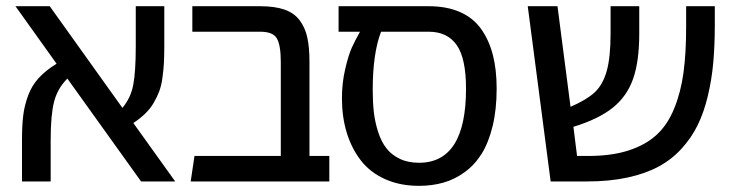

<svg xmlns="http://www.w3.org/2000/svg" viewBox="-20 -584 2380 618"><path d="M543.9 0H434.1L196.8 -331.1Q165 -299.3 154.1 -256.6Q143.1 -213.9 143.1 -133.8V0H50.8V-133.8Q50.8 -181.2 54.9 -213.6Q59.1 -246.1 70.8 -277.3Q82.5 -308.6 104.7 -333Q127 -357.4 162.1 -378.9L29.8 -564H140.1L374 -236.8Q400.9 -268.6 408.9 -311Q417 -353.5 417 -436V-564H508.8V-436Q508.8 -404.3 507.6 -381.6Q506.3 -358.9 502.9 -334Q499.5 -309.1 492.7 -290.5Q485.8 -272 474.9 -253.2Q463.9 -234.4 447.5 -218.5Q431.2 -202.6 409.2 -188Z M976.1 -82H1040V0H593.8L606 -82H883.8V-384.8Q883.8 -438 871.3 -460Q858.9 -481.9 817.9 -481.9H599.1V-564H816.9Q864.7 -564 896 -553Q927.2 -542 944.8 -518.3Q962.4 -494.6 969.2 -463.1Q976.1 -431.6 976.1 -384.8Z M1359.9 -564Q1418 -564 1460.7 -545.2Q1503.4 -526.4 1528.8 -490.5Q1554.2 -454.6 1566.4 -407.2Q1578.6 -359.9 1578.6 -298.8Q1578.6 -231.9 1565.7 -178.5Q1552.7 -125 1530.5 -89.4Q1508.3 -53.7 1476.3 -30.3Q1444.3 -6.8 1407.7 3.7Q1371.1 14.2 1328.6 14.2Q1267.1 14.2 1219 -7.6Q1170.9 -29.3 1141.1 -68.1Q1111.3 -106.9 1095.9 -157.5Q1080.6 -208 1080.6 -268.1Q1080.6 -316.9 1091.3 -362.5Q1102.1 -408.2 1112.5 -430.9Q1123 -453.6 1138.7 -481.9H1069.8V-564ZM1328.6 -60.1Q1480 -60.1 1480 -298.8Q1480 -396 1450 -439Q1419.9 -481.9 1359.9 -481.9H1206.5Q1179.7 -412.1 1179.7 -294.9Q1179.7 -255.4 1183.3 -223.1Q1187 -190.9 1197 -159.7Q1207 -128.4 1223.4 -107.2Q1239.7 -85.9 1266.4 -73Q1293 -60.1 1328.6 -60.1Z M2188.5 -564H2280.8V-505.9Q2280.8 -438.5 2275.9 -383.3Q2271 -328.1 2258.3 -274.9Q2245.6 -221.7 2225.3 -180.7Q2205.1 -139.6 2173.3 -105Q2141.6 -70.3 2099.4 -47.6Q2057.1 -24.9 1999.5 -12.5Q1941.9 0 1870.6 0H1752.4L1678.7 -564H1774.4L1816.4 -240.2Q1868.2 -262.7 1894 -286.6Q1919.9 -310.5 1932.6 -354.5Q1945.3 -398.4 1945.3 -476.1V-564H2037.6V-476.1Q2037.6 -386.7 2017.8 -330.3Q1998 -273.9 1952.4 -237.3Q1906.7 -200.7 1825.7 -175.8L1837.4 -82H1873.5Q1948.2 -82 2002.9 -99.6Q2057.6 -117.2 2093.3 -149.9Q2128.9 -182.6 2150.1 -234.9Q2171.4 -287.1 2179.9 -349.6Q2188.5 -412.1 2188.5 -497.1Z"/></svg>

Font: FiraGO
Style: Regular
Weight: 400
Designer: bBox Type
Foundry: bBox Type GmbH
Version: Version 1.001;PS 001.001;hotconv 1.0.88;makeotf.lib2.5.64775